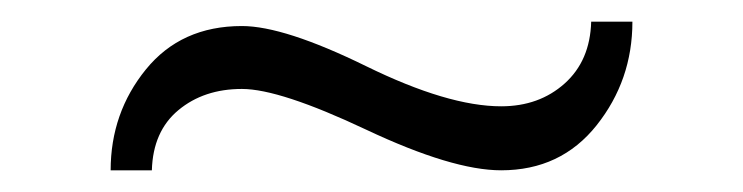

<svg xmlns="http://www.w3.org/2000/svg" viewBox="-20 -359 685 177"><path d="M120 -202H82Q82 -255 114.5 -295Q147 -335 203 -335Q242 -335 317.5 -298Q393 -261 442 -261Q477 -261 500.5 -282Q524 -303 525 -339H563Q563 -285 530 -243.5Q497 -202 442 -202Q397 -202 317.5 -239.5Q238 -277 203 -277Q168 -277 144.5 -257.5Q121 -238 120 -202Z"/></svg>

Font: GFS BodoniClassic
Style: Regular
Weight: 400
Designer: George D. Matthiopoulos
Foundry: George D. Matthiopoulos
Version: Macromedia Fontographer 4.1.5 140901